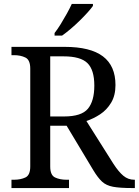

<svg xmlns="http://www.w3.org/2000/svg" viewBox="-20 -951 702 971"><path d="M38 0V-42H51Q84 -42 108.5 -53.5Q133 -65 133 -109V-604Q133 -648 108.5 -660Q84 -672 51 -672H38V-714H307Q437 -714 500.5 -666Q564 -618 564 -521Q564 -468 542 -431.5Q520 -395 486.5 -373Q453 -351 417 -339L554 -122Q580 -82 604 -62Q628 -42 659 -42H662V0H648Q586 0 551.5 -6.5Q517 -13 496 -32.5Q475 -52 452 -90L317 -315H234V-109Q234 -65 258.5 -53.5Q283 -42 316 -42H329V0ZM304 -362Q392 -362 424.5 -401Q457 -440 457 -518Q457 -598 422 -632Q387 -666 302 -666H234V-362ZM256 -784Q271 -803 287 -829Q303 -855 318 -882Q333 -909 343 -931H450V-921Q441 -908 423 -888Q405 -868 382.5 -846Q360 -824 337 -804.5Q314 -785 294 -771H256Z"/></svg>

Font: Noto Serif Khojki
Style: Regular
Weight: 400
Designer: Juan Bruce
Version: Version 2.002